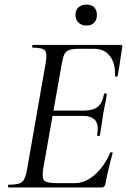

<svg xmlns="http://www.w3.org/2000/svg" viewBox="-20 -822 559 842"><path d="M17 0Q15 0 15 -6Q15 -12 17 -12Q48 -12 63.5 -17Q79 -22 86.5 -37Q94 -52 99 -81L180 -544Q188 -587 177.5 -600Q167 -613 124 -613Q121 -613 121 -619Q121 -625 124 -625H510Q518 -625 516 -616Q513 -598 509.5 -573.5Q506 -549 502.5 -526Q499 -503 496 -489Q495 -485 489.5 -486Q484 -487 484 -490Q487 -543 462.5 -575.5Q438 -608 392 -608H330Q300 -608 284.5 -603Q269 -598 262.5 -584.5Q256 -571 251 -543L170 -85Q163 -44 173 -31.5Q183 -19 226 -19H309Q354 -19 396 -56Q438 -93 463 -152Q464 -155 470 -154Q476 -153 474 -150Q466 -123 457 -85Q448 -47 442 -15Q439 0 426 0ZM418 -229Q417 -225 411 -225.5Q405 -226 406 -230Q414 -274 398 -294Q382 -314 340 -314H178L182 -337H347Q388 -337 408.5 -353.5Q429 -370 436 -409Q437 -413 443 -412.5Q449 -412 448 -407Q444 -378 440 -361Q436 -344 433 -325Q429 -302 426 -279Q423 -256 418 -229ZM359 -710Q338 -710 324.5 -722.5Q311 -735 311 -757Q311 -778 324.5 -790Q338 -802 359 -802Q381 -802 393 -790Q405 -778 405 -757Q405 -735 393 -722.5Q381 -710 359 -710Z"/></svg>

Font: Cormorant Medium
Style: Italic
Weight: 500
Italic angle: -10°
Designer: Christian Thalmann (Catharsis Fonts)
Foundry: Catharsis Fonts
Version: Version 4.000